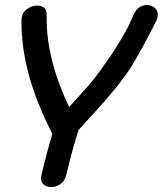

<svg xmlns="http://www.w3.org/2000/svg" viewBox="-20 -554 659 777"><path d="M248 155Q275 42 298 -28Q305 -36 336 -70L376 -114Q383 -121 398 -138.5Q413 -156 428.5 -174Q444 -192 452 -202L486 -247Q498 -262 516.5 -293Q535 -324 555.5 -361Q576 -398 592 -429Q608 -460 614 -473Q623 -496 614.5 -511.5Q606 -527 588 -532Q570 -537 551 -528.5Q532 -520 521 -495Q501 -447 473 -399.5Q445 -352 406 -297Q367 -241 339 -209L260 -121Q165 -319 169 -492Q170 -516 155 -525Q140 -534 119.5 -530.5Q99 -527 83 -512Q67 -497 67 -472Q64 -260 192 -12Q172 52 148 153Q142 177 153.5 189.5Q165 202 184.5 203Q204 204 222.5 192.5Q241 181 248 155Z"/></svg>

Font: Balsamiq Sans
Style: Italic
Weight: 400
Italic angle: -12°
Designer: Michael Angeles
Foundry: Balsamiq SRL
Version: Version 1.020; ttfautohint (v1.8.4.7-5d5b);gftools[0.9.26]